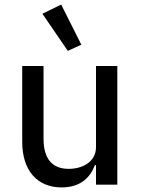

<svg xmlns="http://www.w3.org/2000/svg" viewBox="-20 -806 614 838"><path d="M276 -584 335 -611 247 -786 165 -746ZM399 0H492V-518H399V-164C399 -99 339 -69 280 -69C207 -69 170 -114 170 -201V-518H77V-187C77 -61 143 12 249 12C335 12 375 -35 394 -85H399Z"/></svg>

Font: IBM Plex Devanagari Text
Style: Regular
Weight: 450
Designer: Mike Abbink, Paul van der Laan, Pieter van Rosmalen, Erin McLaughlin
Foundry: Bold Monday
Version: Version 1.0